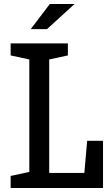

<svg xmlns="http://www.w3.org/2000/svg" viewBox="-20 -936 560 956"><path d="M414 -235H493V0H33V-60L126 -80V-640L33 -660V-720H318V-660L225 -640V-75H400ZM228 -916H351L214 -791H133Z"/></svg>

Font: HermeneusOne
Style: Regular
Weight: 400
Designer: Rodrigo Fuenzalida, Pablo Impallari
Foundry: Pablo Impallari, Rodrigo Fuenzalida
Version: Version 1.000; ttfautohint (v0.8) -G 200 -r 50